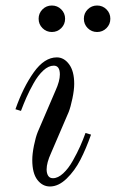

<svg xmlns="http://www.w3.org/2000/svg" viewBox="-20 -664 420 696"><path d="M298 -562Q284 -576 284 -596Q284 -616 298 -630Q312 -644 332 -644Q352 -644 366 -630Q380 -616 380 -596Q380 -576 366 -562Q352 -548 332 -548Q312 -548 298 -562ZM134 -562Q120 -576 120 -596Q120 -616 134 -630Q148 -644 168 -644Q188 -644 202 -630Q216 -616 216 -596Q216 -576 202 -562Q188 -548 168 -548Q148 -548 134 -562ZM36 -268Q64 -348 102.5 -402Q141 -456 186 -456Q212 -456 230.5 -431Q249 -406 249 -360Q249 -338 242.5 -307Q236 -276 229 -258L165 -109Q149 -74 149 -50Q149 -36 154.5 -27Q160 -18 172 -18Q190 -18 209 -35.5Q228 -53 244 -81.5Q260 -110 270.5 -133.5Q281 -157 290 -182L310 -176Q292 -125 271.5 -85Q251 -45 221.5 -16.5Q192 12 161 12Q134 12 115.5 -12Q97 -36 97 -84Q97 -106 103 -136Q109 -166 117 -186L181 -335Q197 -370 197 -394Q197 -426 175 -426Q156 -426 137 -408.5Q118 -391 102 -362.5Q86 -334 75.5 -310Q65 -286 56 -262Z"/></svg>

Font: Old Standard TT
Style: Italic
Weight: 400
Italic angle: -15.2°
Designer: Alexey Kryukov <alexios@thessalonica.org.ru>
Version: Version 2.2